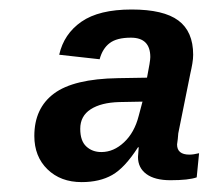

<svg xmlns="http://www.w3.org/2000/svg" viewBox="-20 -712 431 396"><path d="M331.5 -340.3Q299.3 -340.3 282 -353Q264.6 -365.7 264.6 -388.2L266.1 -408.2H264.6Q237.3 -365.7 211.4 -351.1Q185.5 -336.4 148.4 -336.4Q105 -336.4 77.9 -362.8Q50.8 -389.2 50.8 -431.6Q50.8 -488.8 91.3 -519Q131.8 -549.3 223.1 -550.8L283.2 -551.8Q290 -585.9 290 -594.2Q290 -634.3 250 -634.3Q220.7 -634.3 206.1 -623Q191.4 -611.8 185.5 -589.8L102.1 -599.1Q111.8 -642.1 147.9 -667.2Q184.1 -692.4 251.5 -692.4Q317.4 -692.4 347.9 -669.7Q378.4 -647 378.4 -599.1Q378.4 -590.8 376.7 -580.8Q375 -570.8 372.6 -560.5L347.7 -437Q347.2 -431.2 346.7 -425.5Q346.2 -419.9 345.2 -414.1Q345.2 -393.1 370.6 -393.1Q378.9 -393.1 390.6 -396L385.7 -346.2Q369.1 -340.3 331.5 -340.3ZM145.5 -446.3Q145.5 -421.4 158 -409.9Q170.4 -398.4 189 -398.4Q214.4 -398.4 235.8 -418.5Q257.3 -438.5 266.1 -473.1L273.9 -502.4L226.1 -501.5Q188.5 -500.5 167 -486.6Q145.5 -472.7 145.5 -446.3Z"/></svg>

Font: Arimo
Style: Bold Italic
Weight: 700
Italic angle: -12°
Designer: Steve Matteson
Foundry: Monotype Imaging Inc.
Version: Version 1.33